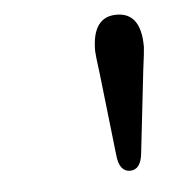

<svg xmlns="http://www.w3.org/2000/svg" viewBox="-34 -759 326 353"><g transform="rotate(-5 129.5 -583.0)"><path d="M170 -470 153 -620Q148 -658 148 -664Q148 -727 193 -727Q238 -727 238 -664Q238 -658 233 -620L216 -470Q213 -439 193 -439Q173 -439 170 -470Z"/></g></svg>

Font: Justus
Style: ItalicOldstyle
Weight: 400
Italic angle: -12°
Version: Version 001.001